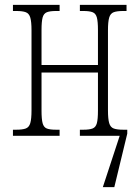

<svg xmlns="http://www.w3.org/2000/svg" viewBox="-20 -556 571 786"><path d="M33 0V-25H47Q72 -25 85.5 -30Q99 -35 104 -52Q109 -69 109 -104V-432Q109 -467 104 -484Q99 -501 85.5 -506Q72 -511 47 -511H33V-536H224V-511H209Q185 -511 172 -506Q159 -501 154.5 -484.5Q150 -468 150 -433V-290H381V-433Q381 -468 376.5 -484.5Q372 -501 359 -506Q346 -511 322 -511H307V-536H498V-511H484Q459 -511 445.5 -506Q432 -501 427 -484Q422 -467 422 -432V-104Q422 -69 427 -52Q432 -35 445.5 -30Q459 -25 484 -25H501V-9L448 210H401L470 0H307V-25H322Q346 -25 359 -30Q372 -35 376.5 -51.5Q381 -68 381 -103V-259H150V-103Q150 -68 154.5 -51.5Q159 -35 171.5 -30Q184 -25 209 -25H224V0Z"/></svg>

Font: Noto Serif Condensed ExtraLight
Style: Regular
Weight: 200
Width: 3
Designer: Monotype Design Team
Foundry: Monotype Imaging Inc.
Version: Version 2.013; ttfautohint (v1.8.4.7-5d5b)